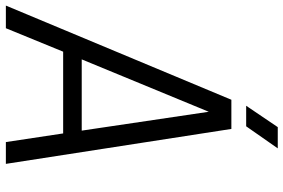

<svg xmlns="http://www.w3.org/2000/svg" viewBox="-200 -810 990 671"><g transform="rotate(90 295.5 -475.0)"><path d="M404.8 -950.2H479L401.9 -839.8H330.1ZM309.1 -788.1H411.1L533.2 0H457L426.8 -200.2H141.1L59.1 0H-20ZM351.1 -709 168 -265.1H417Z"/></g></svg>

Font: Cooper Hewitt
Style: Book Italic
Weight: 706
Designer: Village Type and Design LLC
Foundry: Cooper Hewitt Smithsonian Design Museum
Version: 1.000